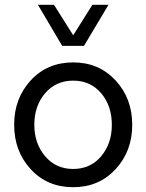

<svg xmlns="http://www.w3.org/2000/svg" viewBox="-20 -770 610 800"><path d="M138 -750H205L285 -623L365 -750H432L330 -579H239ZM285 10Q177 10 108 -65Q39 -140 39 -250Q39 -360 108 -435Q177 -510 285 -510Q392 -510 461.5 -435Q531 -360 531 -250Q531 -140 461.5 -65Q392 10 285 10ZM446 -250Q446 -329 401.5 -381.5Q357 -434 285 -434Q213 -434 168 -381.5Q123 -329 123 -250Q123 -172 168 -119Q213 -66 285 -66Q357 -66 401.5 -119Q446 -172 446 -250Z"/></svg>

Font: Oakes Grotesk
Style: Regular
Weight: 400
Designer: Samuel Oakes
Foundry: Samuel Oakes
Version: Version 1.000;PS 001.000;hotconv 1.0.88;makeotf.lib2.5.64775